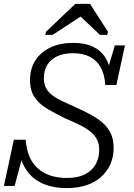

<svg xmlns="http://www.w3.org/2000/svg" viewBox="-26 -948 685 985"><path d="M318 17Q267 17 224.5 5Q182 -7 150.5 -31.5Q119 -56 99 -92.5Q79 -129 72 -178Q75 -180 80 -180.5Q85 -181 90 -177.5Q95 -174 95 -166L49 6H-6L45 -231H106Q109 -184 124 -147.5Q139 -111 166 -86Q193 -61 231 -48Q269 -35 318 -35Q372 -35 408.5 -53Q445 -71 464 -103.5Q483 -136 483 -180Q483 -215 467.5 -239.5Q452 -264 426.5 -281.5Q401 -299 370 -313.5Q339 -328 306 -342Q259 -365 218.5 -388.5Q178 -412 153 -447Q128 -482 128 -539Q128 -595 155 -637.5Q182 -680 232 -704Q282 -728 350 -728Q410 -728 451 -708.5Q492 -689 515.5 -651Q539 -613 544 -558Q541 -556 535.5 -557.5Q530 -559 526.5 -563.5Q523 -568 522 -576L563 -715H615L571 -512H514Q511 -565 491 -601.5Q471 -638 435.5 -656.5Q400 -675 349 -675Q300 -675 266.5 -659Q233 -643 216 -614Q199 -585 199 -548Q199 -515 212 -493Q225 -471 247.5 -455.5Q270 -440 300 -426Q330 -412 364 -397Q399 -381 433.5 -363Q468 -345 496 -322Q524 -299 540.5 -267Q557 -235 557 -189Q557 -142 539.5 -104Q522 -66 490.5 -38.5Q459 -11 415 3Q371 17 318 17ZM436 -928H360L210 -785L206 -769H244L418 -883L364 -885L487 -769H524L528 -785Z"/></svg>

Font: Roboto Serif Light
Style: Italic
Weight: 300
Italic angle: -10°
Version: Version 1.007